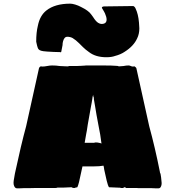

<svg xmlns="http://www.w3.org/2000/svg" viewBox="-20 -1029 958 1050"><path d="M55 -19Q54 -22 54 -29Q54 -39 58 -59Q60 -72 61.5 -79.5Q63 -87 64 -91Q94 -232 123 -339L193 -655Q193 -657 196 -661Q199 -665 203 -666H208Q208 -665 211 -665Q223 -665 238 -668Q253 -671 265 -671Q287 -671 306 -668Q315 -668 326 -667Q337 -666 349 -666Q353 -666 358 -668H376H399L423 -669Q430 -670 440 -670Q448 -670 448 -671H464H498H540Q596 -671 614 -669Q617 -669 622.5 -668.5Q628 -668 629 -666Q636 -666 643 -667Q650 -668 656 -668Q670 -671 683 -671Q689 -671 695 -668Q701 -665 708 -665L713 -666H716Q719 -664 722.5 -660.5Q726 -657 726 -655L796 -339Q828 -222 854 -91Q854 -85 858 -78Q859 -71 861 -59Q863 -47 863 -39Q864 -35 864 -28Q864 -14 858 -5Q854 1 846 1H833Q818 1 810 0H784H759H739Q731 0 731 -1H668V-3Q664 -5 658 -5Q658 -5 657.5 -4.5Q657 -4 656 -3Q656 -1 654 -1H651H643Q638 -3 623 -3Q593 -5 576 -5Q570 -14 563.5 -41Q557 -68 550 -101Q548 -117 546 -123Q525 -119 491 -119H460H431L424 -87Q411 -21 403 -5Q399 -5 393 -3Q391 -2 389.5 -1.5Q388 -1 388 -1H384Q378 -1 375 -3Q373 -5 370 -5L325 -3H309H294Q290 -1 284 -1H280H188H179Q168 0 134 0H108Q100 1 85 1H73Q60 1 55 -19ZM528 -293Q525 -307 518 -346Q516 -356 508 -400Q500 -448 500 -448Q497 -468 494 -483L493 -496Q490 -501 490 -505L489 -511Q488 -509 488 -505Q488 -501 486 -500V-496L484 -483Q483 -476 481.5 -467.5Q480 -459 478 -449L473 -421Q462 -358 460 -348Q459 -337 455 -315Q453 -308 451 -294L443 -248H494L501 -250H503Q515 -250 521 -248Q525 -248 528.5 -246.5Q532 -245 535 -244Q528 -293 528 -293ZM467 -744Q447 -758 433 -772Q430 -775 412.5 -792.5Q395 -810 377 -821Q364 -828 347 -828Q332 -828 325 -804Q322 -794 322 -782Q316 -749 315 -746Q313 -741 309 -744Q296 -745 273 -745Q231 -747 217 -749Q204 -751 197.5 -754.5Q191 -758 188 -764Q187 -767 185.5 -770.5Q184 -774 183 -779Q183 -778 178 -801Q178 -852 187 -888Q198 -944 234 -972Q281 -1009 364 -1009Q375 -1009 391.5 -1004Q408 -999 423 -991Q464 -971 478 -951Q481 -947 484 -943Q487 -939 489 -936Q504 -912 517 -904Q527 -898 535 -898Q563 -898 563 -922Q563 -936 554 -956Q551 -963 537 -986Q537 -994 552 -994H557L709 -996Q718 -992 722 -981Q736 -952 740 -906Q742 -884 742 -874Q742 -843 730 -819Q711 -777 662 -746Q640 -731 609 -723Q590 -716 562 -716Q503 -716 467 -744Z"/></svg>

Font: Sigmar One
Style: Regular
Weight: 400
Designer: Vernon Adams
Foundry: Vernon Adams
Version: Version 2.000